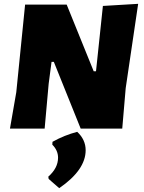

<svg xmlns="http://www.w3.org/2000/svg" viewBox="-20 -671 750 1002"><path d="M701 -651 636 -211 618 0H401L261 -348H249L234 -234L213 0H32L65 -190L111 -647H328L469 -299H481L517 -640ZM383 17Q427 58 427 113Q427 216 289 311L234 263L232 251Q283 206 283 152Q283 114 253 84L254 69Q317 34 383 17Z"/></svg>

Font: Alegreya Sans Black
Style: Italic
Weight: 900
Italic angle: -7°
Designer: Juan Pablo del Peral
Foundry: Huerta Tipografica
Version: Version 2.007